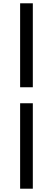

<svg xmlns="http://www.w3.org/2000/svg" viewBox="-20 -863 321 1164"><path d="M102 -843H179V-334H102ZM102 -237H179V281H102Z"/></svg>

Font: Noto Sans S Chinese Medium
Style: Regular
Weight: 500
Designer: Ryoko NISHIZUKA  (kana & ideographs); Paul D. Hunt (Latin, Greek & Cyrillic); Wenlong ZHANG  (bopomofo); Sandoll Communi
Foundry: Adobe Systems Incorporated
Version: Version 1.000;PS 1;hotconv 1.0.78;makeotf.lib2.5.61930